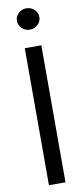

<svg xmlns="http://www.w3.org/2000/svg" viewBox="-102 -968 437 1004"><g transform="rotate(-10 116.0 -466.0)"><path d="M160.2 -727.5V0H72.3V-727.5ZM116.2 -818.4Q91.8 -818.4 74.2 -835Q56.6 -851.6 56.6 -875Q56.6 -898.4 74.2 -915Q91.8 -931.6 116.2 -931.6Q140.6 -931.6 158.2 -915Q175.8 -898.4 175.8 -875Q175.8 -851.6 158.2 -835Q140.6 -818.4 116.2 -818.4Z"/></g></svg>

Font: Inter Display
Style: Regular
Weight: 400
Designer: Rasmus Andersson
Foundry: rsms
Version: Version 4.000;git-37864ae